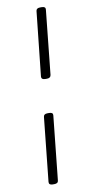

<svg xmlns="http://www.w3.org/2000/svg" viewBox="-100 -810 475 990"><g transform="rotate(-10 137.5 -315.0)"><path d="M149 -402Q128 -402 129 -418L165 -754Q166 -770 186 -770H195Q216 -770 214 -754L179 -418Q177 -402 158 -402ZM92 140Q72 140 73 124L108 -210Q109 -226 129 -226H138Q159 -226 157 -210L122 124Q121 140 101 140Z"/></g></svg>

Font: Asap Semi Expanded Semi Expanded Light
Style: Italic
Weight: 300
Width: 6
Italic angle: -6°
Designer: Pablo Cosgaya
Foundry: Omnibus-Type
Version: Version 3.001; ttfautohint (v1.8.4.7-5d5b)